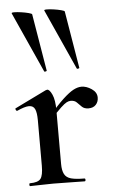

<svg xmlns="http://www.w3.org/2000/svg" viewBox="-53 -768 480 804"><g transform="rotate(-5 187.0 -365.5)"><path d="M278 -474 164 -727Q162 -731 174.5 -731Q187 -731 204 -728.5Q221 -726 234.5 -722.5Q248 -719 249 -716L289 -476Q290 -474 284.5 -472.5Q279 -471 278 -474ZM141 -474 27 -727Q25 -731 37.5 -731Q50 -731 67 -728.5Q84 -726 97.5 -722.5Q111 -719 112 -716L152 -476Q153 -474 147.5 -472.5Q142 -471 141 -474ZM155 -271 148 -283Q186 -328 212.5 -352.5Q239 -377 257 -386.5Q275 -396 291 -396Q312 -396 333.5 -381.5Q355 -367 355 -345Q355 -327 344 -315Q333 -303 313 -303Q295 -303 285 -313Q275 -323 266 -332Q257 -341 241 -341Q233 -341 224 -336.5Q215 -332 199 -317Q183 -302 155 -271ZM41 0Q38 0 38 -6Q38 -12 41 -12Q75 -12 86 -26Q97 -40 97 -81V-272Q97 -304 90 -319Q83 -334 65 -334Q56 -334 43 -330Q30 -326 15 -319Q11 -318 8.5 -323.5Q6 -329 9 -330L140 -394Q145 -396 147 -396Q157 -396 167.5 -373Q178 -350 178 -306V-81Q178 -54 186 -38.5Q194 -23 214 -17.5Q234 -12 270 -12Q274 -12 274 -6Q274 0 270 0Q244 0 210.5 -1Q177 -2 138 -2Q111 -2 85.5 -1Q60 0 41 0Z"/></g></svg>

Font: Cormorant Light SemiBold
Style: Regular
Weight: 600
Version: Version 4.000